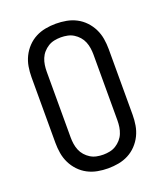

<svg xmlns="http://www.w3.org/2000/svg" viewBox="-138 -836 801 937"><g transform="rotate(-20 262.5 -367.5)"><path d="M262 8Q235 8 208 3Q181 -2 157 -14.5Q133 -27 114 -47Q95 -67 83 -91.5Q71 -116 66.5 -143Q62 -170 62 -197V-538Q62 -565 66.5 -592Q71 -619 83 -643.5Q95 -668 114 -688Q133 -708 157 -720.5Q181 -733 208 -738Q235 -743 262 -743Q290 -743 317 -738Q344 -733 368 -720.5Q392 -708 411 -688Q430 -668 442 -643.5Q454 -619 458.5 -592Q463 -565 463 -538V-197Q463 -170 458.5 -143Q454 -116 442 -91.5Q430 -67 411 -47Q392 -27 368 -14.5Q344 -2 317 3Q290 8 262 8ZM263 -63Q280 -63 297 -66.5Q314 -70 328.5 -79Q343 -88 354.5 -101Q366 -114 372.5 -130Q379 -146 381.5 -163Q384 -180 384 -197V-538Q384 -555 381.5 -572Q379 -589 372.5 -605Q366 -621 354.5 -634Q343 -647 328.5 -656Q314 -665 297 -668.5Q280 -672 263 -672Q245 -672 228 -668.5Q211 -665 196.5 -656Q182 -647 170.5 -634Q159 -621 152.5 -605Q146 -589 143.5 -572Q141 -555 141 -538V-197Q141 -180 143.5 -163Q146 -146 152.5 -130Q159 -114 170.5 -101Q182 -88 196.5 -79Q211 -70 228 -66.5Q245 -63 263 -63Z"/></g></svg>

Font: Iosevka Pride
Style: Regular
Weight: 400
Monospace: yes
Designer: Belleve Invis
Foundry: Belleve Invis
Version: Version 30.3.1; ttfautohint (v1.8.4)